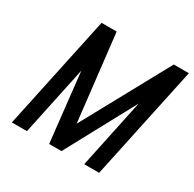

<svg xmlns="http://www.w3.org/2000/svg" viewBox="-154 -862 1035 1025"><g transform="rotate(30 364.0 -350.0)"><path d="M283 -700H190L41 0H134L224 -425L271 0H347L577 -426L487 0H579L728 -700H635L344 -167Z"/></g></svg>

Font: Advent Pro SemiBold
Style: Italic
Weight: 600
Italic angle: -12°
Version: Version 3.000